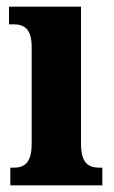

<svg xmlns="http://www.w3.org/2000/svg" viewBox="-20 -556 343 576"><path d="M11 0H287V-53H278C245 -53 223 -67 223 -125V-536H7V-483H21C53 -483 75 -469 75 -415V-125C75 -68 54 -53 21 -53H11Z"/></svg>

Font: Noto Serif Georgian ExtraCondensed ExtraBold
Style: Regular
Weight: 800
Width: 2
Designer: Monotype Design Team, Akaki Razmadze
Foundry: Google LLC
Version: Version 2.003